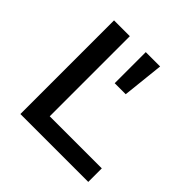

<svg xmlns="http://www.w3.org/2000/svg" viewBox="-181 -864 1022 1022"><g transform="rotate(45 330.5 -352.5)"><path d="M113 0V-705H232V-102H624V0ZM352 -471V-705H460L435 -471Z"/></g></svg>

Font: Nunito Sans 7pt SemiExpanded SemiBold
Style: Regular
Weight: 600
Width: 6
Designer: Vernon Adams
Foundry: Vernon Adams
Version: Version 3.101;gftools[0.9.27]